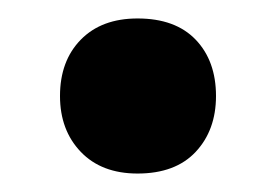

<svg xmlns="http://www.w3.org/2000/svg" viewBox="-20 -183 299 208"><path d="M129 5Q90 5 67.5 -18.5Q45 -42 45 -79Q45 -117 67.5 -140Q90 -163 129 -163Q170 -163 192 -140Q214 -117 214 -79Q214 -42 192 -18.5Q170 5 129 5Z"/></svg>

Font: Chiron GoRound TC
Style: Bold
Weight: 700
Designer: Ryoko NISHIZUKA 西塚涼子 (kana, bopomofo & ideographs); Paul D. Hunt (Latin, Greek & Cyrillic); Sandoll Communications 산돌커뮤니
Foundry: Adobe
Version: Version 1.000;hotconv 1.1.1;makeotfexe 2.6.0